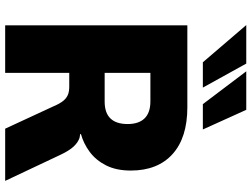

<svg xmlns="http://www.w3.org/2000/svg" viewBox="-135 -838 973 743"><g transform="rotate(90 351.5 -466.5)"><path d="M78 0V-705H395Q513 -705 576.5 -647.5Q640 -590 640 -486Q640 -430 620 -390.5Q600 -351 567.5 -327Q535 -303 498 -293L500 -290L513 -288Q531 -282 547 -265Q563 -248 579 -214L680 0H478L384 -203Q376 -219 366.5 -229Q357 -239 345 -243.5Q333 -248 315 -248H262V0ZM262 -385H373Q417 -385 438.5 -407.5Q460 -430 460 -474Q460 -517 438 -539.5Q416 -562 372 -562H262ZM383 -765 256 -933H405L481 -765ZM221 -765 77 -933H226L319 -765Z"/></g></svg>

Font: Nunito Sans 7pt SemiCondensed Black
Style: Regular
Weight: 900
Width: 4
Designer: Vernon Adams
Foundry: Vernon Adams
Version: Version 3.101;gftools[0.9.27]